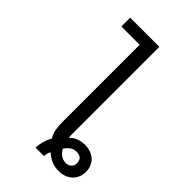

<svg xmlns="http://www.w3.org/2000/svg" viewBox="-263 -782 1076 1076"><g transform="rotate(45 275.0 -244.0)"><path d="M331.1 -689.9V-7.8Q331.1 1 331.1 6.3Q331.1 11.7 331.5 15.6Q332 19.5 332.5 22.7Q333 25.9 334 29.3Q353.5 7.8 378.2 0.2Q402.8 -7.3 427.2 -7.3Q450.7 -7.3 470.7 0.2Q490.7 7.8 505.4 21.2Q520 34.7 528.1 54Q536.1 73.2 536.1 96.7Q536.1 120.1 527.8 139.4Q519.5 158.7 504.6 172.6Q489.7 186.5 469 194.1Q448.2 201.7 423.8 201.7Q389.2 201.7 363 189Q336.9 176.3 317.9 158.7Q314 165.5 310.5 176.3Q307.1 187 307.1 200.2H240.2Q240.2 189 242.4 175.3Q244.6 161.6 248.3 147.9Q252 134.3 257.3 121.8Q262.7 109.4 268.6 99.6Q261.2 87.4 256.6 75.2Q252 63 249.5 50Q247.1 37.1 246.1 22.9Q245.1 8.8 245.1 -7.8V-620.1H100.1V-689.9ZM351.6 96.2Q356 103.5 362.1 111.6Q368.2 119.6 376.7 126.2Q385.3 132.8 396 137.2Q406.7 141.6 420.4 141.6Q439.5 141.6 452.9 130.1Q466.3 118.7 466.3 97.7Q466.3 76.7 454.8 65.2Q443.4 53.7 419.9 53.7Q396 53.7 380.9 65.4Q365.7 77.1 351.6 96.2Z"/></g></svg>

Font: Code New Roman
Style: Regular
Weight: 400
Monospace: yes
Designer: Sam Radian
Foundry: Code New Roman
Version: Version 2.00 November 29, 2014